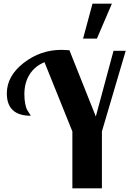

<svg xmlns="http://www.w3.org/2000/svg" viewBox="-20 -1020 701 1040"><path d="M17 -514Q17 -608 108 -679Q199 -750 314 -750Q330 -750 356 -748L499 -389L595 -745H661L532 -308V0H372V-308L221 -683Q169 -662 140.5 -617Q112 -572 112 -510Q112 -481 116.5 -458.5Q121 -436 126 -426.5Q131 -417 138.5 -406.5Q146 -396 147 -393Q17 -393 17 -514ZM430 -811 481 -1000H586L505 -811Z"/></svg>

Font: Lobster Two
Style: Bold
Weight: 700
Designer: Pablo Impallari
Foundry: Pablo Impallari. www.impallari.com
Version: Version 1.006